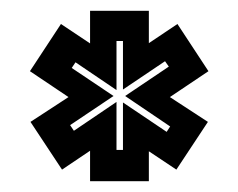

<svg xmlns="http://www.w3.org/2000/svg" viewBox="-20 -784 442 356"><path d="M147 -448V-504.5L95 -469.5L36.5 -558L107 -604L35.5 -652L93 -739.5L147 -703.5V-764H256V-704L309 -739.5L366.5 -652L295 -604L365.5 -558L307 -469.5L256 -503.5V-448ZM196 -506H208V-594L289 -539.5L295.5 -549.5L212 -606L293 -660.5L286 -670.5L208 -618V-708H196V-617L120 -668.5L113 -658L190.5 -606L110 -552L117 -541.5L196 -595Z"/></svg>

Font: Tourney Thin
Style: Regular
Weight: 100
Designer: Tyler Finck
Foundry: Etcetera Type Co
Version: Version 1.015